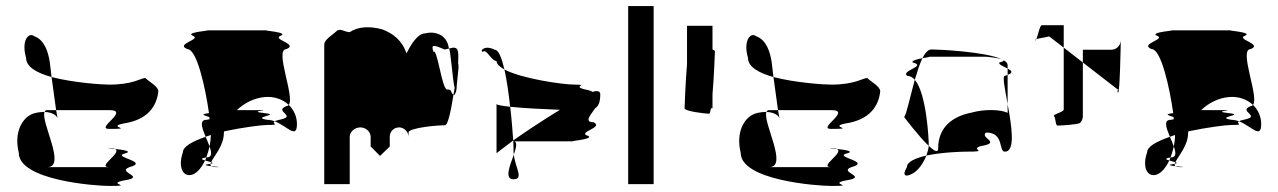

<svg xmlns="http://www.w3.org/2000/svg" viewBox="-20 -795 4215 633"><path d="M42 -291C42 -201 292 -182 340 -182C429 -182 327 -188 388 -200C468 -212 361 -227 407 -244C474 -262 353 -276 388 -288C422 -296 386 -301 359 -304C385 -292 297 -244 340 -244H136C200 -244 113 -394 127 -426C117 -426 105 -425 91 -421C54 -409 25 -360 42 -291ZM66 -604C49 -664 76 -689 92 -676C127 -664 139 -623 144 -591L150 -541C103 -554 66 -574 66 -604ZM127 -426C129 -430 131 -432 136 -432H165L170 -404C167 -416 150 -425 127 -426ZM150 -541 165 -432H340C411 -432 292 -370 340 -370C429 -370 327 -376 388 -388C468 -400 497 -446 502 -494C502 -510 472 -525 459 -538C443 -537 418 -516 340 -516C317 -516 223 -522 150 -541ZM359 -304C341 -306 329 -307 340 -307C349 -307 356 -306 359 -304Z M583 -293C565 -242 585 -208 616 -220C631 -226 645 -243 656 -266C645 -269 638 -272 660 -276C664 -287 668 -299 671 -312C667 -322 663 -333 658 -344C615 -329 583 -312 583 -293ZM598 -633C555 -650 646 -665 616 -677C586 -689 686 -695 661 -695H861C836 -695 936 -689 905 -677C875 -665 966 -650 924 -633C884 -633 953 -475 932 -449C912 -468 883 -478 852 -475C819 -472 786 -456 761 -432H829C890 -432 787 -429 852 -422C910 -416 804 -409 861 -400C869 -400 878 -398 886 -395C872 -387 909 -383 861 -383C842 -383 781 -375 719 -362C719 -360 718 -358 718 -356C718 -315 685 -280 676 -260C671 -262 662 -264 656 -266C658 -269 659 -272 660 -276H661C680 -276 678 -292 671 -312C673 -324 675 -337 675 -350C669 -348 664 -346 658 -344C646 -373 636 -400 661 -400C665 -401 669 -401 671 -402C671 -404 670 -407 670 -409C658 -414 634 -418 669 -422C657 -507 629 -633 598 -633ZM669 -254C671 -254 673 -255 674 -255C673 -252 674 -249 677 -247C661 -249 647 -251 669 -254ZM674 -255C684 -257 682 -258 676 -260C675 -258 674 -257 674 -255ZM677 -247C680 -245 684 -244 692 -244C715 -244 695 -245 677 -247ZM886 -395C927 -379 959 -335 959 -386C959 -410 949 -433 932 -449C930 -447 927 -445 924 -445C881 -428 960 -413 905 -401C895 -399 889 -397 886 -395Z M1049 -188H1133V-344C1133 -360 1149 -375 1168 -375C1186 -375 1202 -361 1202 -344V-312L1233 -281L1265 -312V-344C1265 -361 1278 -375 1296 -375C1312 -375 1327 -360 1327 -344V-360C1336 -374 1418 -382 1447 -382C1457 -382 1467 -432 1475 -482C1463 -494 1471 -500 1454 -500C1437 -500 1422 -637 1409 -624C1401 -648 1407 -649 1445 -632C1450 -632 1455 -634 1460 -635C1454 -682 1413 -693 1382 -685C1355 -685 1332 -642 1320 -619C1306 -662 1275 -685 1241 -698C1198 -710 1159 -707 1133 -689C1116 -689 1101 -704 1089 -692C1077 -680 1049 -665 1049 -648ZM1460 -634V-635C1476 -639 1491 -644 1491 -612C1491 -612 1491 -595 1490 -573C1492 -585 1493 -589 1493 -580C1493 -591 1490 -548 1486 -515C1485 -509 1486 -504 1485 -500H1484V-498L1485 -499C1484 -494 1483 -491 1482 -490C1480 -483 1477 -480 1475 -482C1476 -490 1478 -497 1479 -505C1472 -530 1465 -639 1460 -634ZM1485 -500C1485 -500 1485 -499 1485 -499C1485 -499 1485 -500 1485 -500Z M1572 -624C1584 -636 1599 -594 1617 -594C1617 -584 1627 -575 1643 -566C1634 -604 1624 -631 1611 -631C1578 -648 1560 -627 1572 -624ZM1617 -290C1617 -290 1639 -307 1672 -332C1670 -361 1667 -401 1662 -443C1637 -446 1620 -448 1617 -452ZM1643 -566C1698 -536 1835 -516 1875 -516C1928 -516 1855 -510 1919 -498C1927 -496 1931 -494 1933 -492C1949 -497 1959 -495 1959 -484C1959 -458 1953 -445 1942 -438C1931 -420 1902 -392 1937 -392C1973 -374 1879 -359 1919 -347C1942 -335 1840 -329 1875 -329H1673C1687 -329 1682 -309 1674 -285C1674 -289 1673 -292 1673 -296C1673 -303 1673 -316 1672 -332C1713 -361 1772 -400 1826 -433C1778 -435 1707 -438 1662 -443C1657 -486 1651 -531 1643 -566ZM1673 -204C1708 -204 1679 -241 1674 -285C1661 -249 1642 -204 1673 -204Z M2051 -188H2135V-775H2051Z M2237 -438C2237 -428 2307 -420 2318 -420C2320 -420 2322 -427 2324 -438H2329V-484C2334 -542 2337 -620 2337 -626C2337 -628 2334 -630 2329 -632V-710H2245V-583C2240 -525 2237 -444 2237 -438Z M2422 -291C2422 -201 2672 -182 2720 -182C2809 -182 2707 -188 2768 -200C2848 -212 2741 -227 2787 -244C2854 -262 2733 -276 2768 -288C2802 -296 2766 -301 2739 -304C2765 -292 2677 -244 2720 -244H2516C2580 -244 2493 -394 2507 -426C2497 -426 2485 -425 2471 -421C2434 -409 2405 -360 2422 -291ZM2446 -604C2429 -664 2456 -689 2472 -676C2507 -664 2519 -623 2524 -591L2530 -541C2483 -554 2446 -574 2446 -604ZM2507 -426C2509 -430 2511 -432 2516 -432H2545L2550 -404C2547 -416 2530 -425 2507 -426ZM2530 -541 2545 -432H2720C2791 -432 2672 -370 2720 -370C2809 -370 2707 -376 2768 -388C2848 -400 2877 -446 2882 -494C2882 -510 2852 -525 2839 -538C2823 -537 2798 -516 2720 -516C2697 -516 2603 -522 2530 -541ZM2739 -304C2721 -306 2709 -307 2720 -307C2729 -307 2736 -306 2739 -304Z M2961 -409C2961 -409 3009 -345 3042 -314V-318C3042 -335 3035 -486 2996 -532C2981 -478 2969 -420 2961 -409ZM2970 -244C2953 -216 2965 -210 2987 -222C3006 -231 3024 -256 3034 -282C2999 -274 2970 -262 2970 -244ZM2971 -545C2948 -562 3038 -577 2989 -589C2984 -595 3004 -600 3021 -603C3012 -584 3004 -559 2996 -532C2989 -540 2980 -545 2971 -545ZM3021 -603C3040 -607 3056 -608 3033 -608H3231C3228 -608 3270 -605 3284 -599C3231 -625 3071 -632 3051 -632C3040 -632 3030 -621 3021 -603ZM3034 -282C3038 -293 3041 -304 3042 -314C3060 -297 3073 -290 3073 -306C3073 -377 3122 -412 3184 -424C3227 -436 3280 -434 3302 -423V-452C3315 -381 3329 -295 3293 -295C3271 -295 3292 -358 3231 -358C3208 -340 3286 -325 3212 -313C3176 -301 3246 -295 3165 -295C3151 -295 3083 -293 3034 -282ZM3275 -589C3270 -583 3289 -576 3302 -569V-580C3302 -587 3297 -592 3288 -597C3291 -595 3288 -592 3275 -589ZM3284 -599C3286 -598 3287 -598 3288 -597C3287 -598 3285 -598 3284 -599ZM3293 -545C3284 -545 3293 -502 3302 -452V-548ZM3302 -548V-569C3315 -562 3322 -556 3302 -548Z M3393 -662C3394 -661 3396 -663 3397 -666C3394 -665 3392 -663 3393 -662ZM3397 -666C3402 -678 3408 -712 3415 -712H3487V-638L3439 -675C3424 -671 3405 -669 3397 -666ZM3455 -412C3461 -406 3459 -381 3467 -381C3476 -381 3534 -384 3541 -390C3547 -396 3550 -404 3550 -412V-589L3487 -638V-434C3487 -425 3449 -418 3455 -412ZM3550 -589V-631H3644C3660 -631 3674 -644 3675 -661C3675 -647 3672 -484 3666 -490C3659 -497 3673 -500 3665 -500ZM3675 -662C3675 -662 3675 -661 3675 -661C3675 -661 3675 -662 3675 -662Z M3762 -293C3744 -242 3764 -208 3795 -220C3810 -226 3824 -243 3835 -266C3824 -269 3817 -272 3839 -276C3843 -287 3847 -299 3850 -312C3846 -322 3842 -333 3837 -344C3794 -329 3762 -312 3762 -293ZM3777 -633C3734 -650 3825 -665 3795 -677C3765 -689 3865 -695 3840 -695H4040C4015 -695 4115 -689 4084 -677C4054 -665 4145 -650 4103 -633C4063 -633 4132 -475 4111 -449C4091 -468 4062 -478 4031 -475C3998 -472 3965 -456 3940 -432H4008C4069 -432 3966 -429 4031 -422C4089 -416 3983 -409 4040 -400C4048 -400 4057 -398 4065 -395C4051 -387 4088 -383 4040 -383C4021 -383 3960 -375 3898 -362C3898 -360 3897 -358 3897 -356C3897 -315 3864 -280 3855 -260C3850 -262 3841 -264 3835 -266C3837 -269 3838 -272 3839 -276H3840C3859 -276 3857 -292 3850 -312C3852 -324 3854 -337 3854 -350C3848 -348 3843 -346 3837 -344C3825 -373 3815 -400 3840 -400C3844 -401 3848 -401 3850 -402C3850 -404 3849 -407 3849 -409C3837 -414 3813 -418 3848 -422C3836 -507 3808 -633 3777 -633ZM3848 -254C3850 -254 3852 -255 3853 -255C3852 -252 3853 -249 3856 -247C3840 -249 3826 -251 3848 -254ZM3853 -255C3863 -257 3861 -258 3855 -260C3854 -258 3853 -257 3853 -255ZM3856 -247C3859 -245 3863 -244 3871 -244C3894 -244 3874 -245 3856 -247ZM4065 -395C4106 -379 4138 -335 4138 -386C4138 -410 4128 -433 4111 -449C4109 -447 4106 -445 4103 -445C4060 -428 4139 -413 4084 -401C4074 -399 4068 -397 4065 -395Z"/></svg>

Font: bitstorm
Style: ext
Weight: 400
Version: Version 0.2